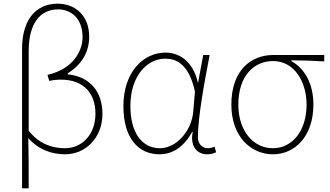

<svg xmlns="http://www.w3.org/2000/svg" viewBox="-20 -826 1796 1044"><path d="M136 -548C136 -700 199 -775 296 -775C367 -775 429 -725 429 -624C429 -546 374 -449 238 -419L248 -386C269 -391 291 -393 311 -393C438 -393 499 -315 499 -208C499 -93 425 -20 333 -20C267 -20 195 -41 136 -115ZM100 198H136C136 103 136 18 134 -75C189 -12 262 13 334 13C444 13 537 -75 537 -207C537 -326 471 -409 348 -422V-427C422 -473 465 -541 465 -626C465 -746 384 -806 294 -806C164 -806 100 -704 100 -562Z M847 13C920 13 981 -29 1025 -109H1028C1012 -29 1053 13 1106 13C1129 13 1144 7 1155 2L1147 -28C1137 -24 1122 -20 1109 -20C1080 -20 1056 -44 1056 -79C1056 -188 1091 -376 1120 -527H1085L1057 -376H1056C1030 -496 951 -540 880 -540C759 -540 651 -434 651 -249C651 -74 733 13 847 13ZM850 -20C748 -20 689 -110 689 -249C689 -414 780 -507 879 -507C932 -507 1006 -485 1040 -328L1031 -222C1023 -112 937 -20 850 -20Z M1464 13C1583 13 1684 -84 1684 -257C1684 -371 1638 -452 1564 -494V-498C1625 -498 1682 -496 1743 -492V-527H1466C1346 -527 1238 -445 1238 -257C1238 -84 1344 13 1464 13ZM1464 -20C1358 -20 1276 -113 1276 -257C1276 -413 1360 -494 1465 -494C1581 -494 1647 -381 1647 -257C1647 -113 1568 -20 1464 -20Z"/></svg>

Font: Kinto Sans Thin
Style: Regular
Weight: 100
Designer: Authors: Ryoko NISHIZUKA  (kana & ideographs); Paul D. Hunt (Latin, Greek & Cyrillic); Wenlong ZHANG  (bopomofo); Sandol
Foundry: Adobe Systems Incorporated, ookami Inc.
Version: Version 0.001